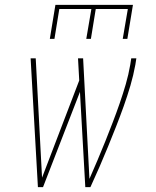

<svg xmlns="http://www.w3.org/2000/svg" viewBox="-20 -770 640 790"><path d="M136 0 106 -530H127L153 -39L306 -439L301 -530H322L348 -34Q365 -73 381.5 -111.5Q398 -150 413.5 -189Q429 -228 444 -267Q459 -306 472.5 -345Q486 -384 497.5 -423.5Q509 -463 516 -504L520 -530H541L537 -504Q529 -460 516.5 -417.5Q504 -375 489 -333Q474 -291 457.5 -249Q441 -207 424 -165.5Q407 -124 389 -82.5Q371 -41 352 0H331L309 -392L157 0ZM185 -610 208 -750H527L504 -610H485L506 -733H374L354 -610H335L356 -733H224L204 -610Z"/></svg>

Font: Iosevka Slab Thin Extended
Style: Italic
Weight: 100
Width: 7
Italic angle: -9°
Monospace: yes
Designer: Belleve Invis
Foundry: Belleve Invis
Version: Version 11.1.0; ttfautohint (v1.8.3)